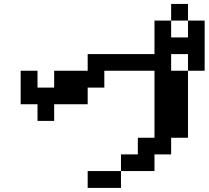

<svg xmlns="http://www.w3.org/2000/svg" viewBox="-20 -879 1040 957"><path d="M833 -692.4H917V-776.4H833ZM83 -359.4V-526.4H167V-442.4H250V-526.4H417V-609.4H750V-776.4H833V-859.4H917V-776.4H1000V-526.4H917V-192.4H833V-109.4H750V-26.4H583V57.6H417V-26.4H583V-109.4H667V-192.4H750V-526.4H500V-442.4H417V-359.4H250V-276.4H167V-359.4ZM917 -526.4V-609.4H833V-526.4Z"/></svg>

Font: KH Dot Dougenzaka 12
Style: Regular
Weight: 400
Designer: Original version for X68000 by Keitarou Hiraki (http://hp.vector.co.jp/authors/VA000874/) / TrueType conversion by Homem
Version: Version 1.00.20150527